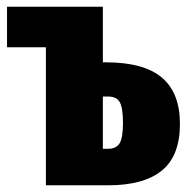

<svg xmlns="http://www.w3.org/2000/svg" viewBox="-20 -553 560 573"><path d="M517 -183Q517 -88 463 -44Q409 0 303 0H117V-412H1V-533H287V-367H296Q409 -367 463 -321.5Q517 -276 517 -183ZM347 -186Q347 -231 337.5 -248Q328 -265 302 -265H287V-109H303Q327 -109 337 -125.5Q347 -142 347 -186Z"/></svg>

Font: Fira Sans Extra Condensed ExtraBold
Style: Regular
Weight: 800
Width: 1
Designer: Carrois Corporate & Edenspiekermann AG
Foundry: Carrois Corporate GbR & Edenspiekermann AG
Version: Version 4.203